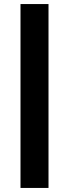

<svg xmlns="http://www.w3.org/2000/svg" viewBox="-20 -796 340 946"><path d="M81 130H219V-776H81Z"/></svg>

Font: MV Cash
Style: Bold
Weight: 700
Designer: Rodrigo Fuenzalida
Foundry: fragTYPE
Version: Version 1.100;Glyphs 3.1.2 (3151)